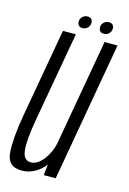

<svg xmlns="http://www.w3.org/2000/svg" viewBox="-108 -736 533 795"><g transform="rotate(15 158.5 -338.5)"><path d="M161 0 166 -46.5Q162 -41.5 158 -37Q118.5 5.5 66.5 5.5Q6 5.5 2 -55.8Q-2 -117 16 -218.5L83 -597.5H138.5L71 -217Q54 -120.5 58.8 -78.8Q63.5 -37 95 -37Q124 -37 150 -72Q172 -102 180.5 -138.5L261.5 -597.5H317L212 0ZM158.5 -629.5Q136 -629.5 136 -652.5Q136 -664.5 145.2 -673Q154.5 -681.5 166 -681.5Q188.5 -681.5 188.5 -659Q188.5 -646.5 179.2 -638Q170 -629.5 158.5 -629.5ZM250 -629.5Q227.5 -629.5 227.5 -652.5Q227.5 -664.5 236.8 -673Q246 -681.5 257.5 -681.5Q280 -681.5 280 -659Q280 -646.5 270.8 -638Q261.5 -629.5 250 -629.5Z"/></g></svg>

Font: Anybody Condensed Light
Style: Italic
Weight: 300
Width: 3
Italic angle: -10°
Designer: Tyler Finck
Foundry: Etcetera Type Company
Version: Version 1.010; ttfautohint (v1.8.3) -l 8 -r 50 -G 200 -x 14 